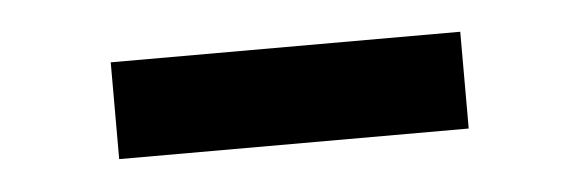

<svg xmlns="http://www.w3.org/2000/svg" viewBox="-25 -385 506 168"><g transform="rotate(-5 228.5 -301.5)"><path d="M382 -344H75V-259H382Z"/></g></svg>

Font: Wafeq Medium
Style: Regular
Weight: 500
Designer: Rasmus Andersson & Azza Alameddine
Foundry: Google & TypeTogether
Version: Version 3.000;January 28, 2025;FontCreator 15.0.0.3014 64-bi